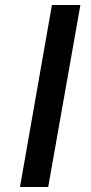

<svg xmlns="http://www.w3.org/2000/svg" viewBox="-20 -749 366 769"><path d="M60 0 188 -729H302L173 0Z"/></svg>

Font: Hubot Sans Medium
Style: Italic
Weight: 500
Italic angle: -10°
Designer: Deni Anggara
Foundry: GitHub
Version: Version 1.001; ttfautohint (v1.8.4.7-5d5b);gftools[0.9.31]